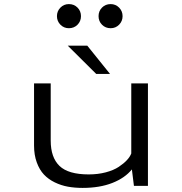

<svg xmlns="http://www.w3.org/2000/svg" viewBox="-20 -909 890 939"><path d="M317 -771Q292.5 -771 275.5 -788.2Q258.5 -805.5 258.5 -830Q258.5 -854.5 275.5 -871.8Q292.5 -889 317 -889Q342 -889 359 -872Q376 -855 376 -830Q376 -805 359 -788Q342 -771 317 -771ZM521 -771Q496 -771 479 -788Q462 -805 462 -830Q462 -855 479 -872Q496 -889 521 -889Q545.5 -889 562.5 -871.8Q579.5 -854.5 579.5 -830Q579.5 -805.5 562.5 -788.2Q545.5 -771 521 -771ZM518 -547.5H450.5L311.5 -685.5H407ZM384 10Q345.5 10 312.2 4Q279 -2 248 -17Q217 -32 195 -55.2Q173 -78.5 159.8 -114.8Q146.5 -151 146.5 -197.5V-501H228V-221.5Q228 -139 271 -97.5Q314 -56 414 -56Q459 -56 497.5 -66.2Q536 -76.5 560.8 -93Q585.5 -109.5 600.8 -126Q616 -142.5 622 -158.5V-501H703.5V0H635L625 -80.5Q591 -38.5 529.2 -14.2Q467.5 10 384 10Z"/></svg>

Font: League Mono Wide Light
Style: Regular
Weight: 300
Width: 8
Designer: Tyler Finck
Foundry: The League of Moveable Type / Tyler Finck
Version: Version 2.210